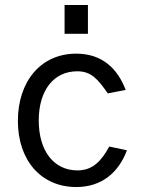

<svg xmlns="http://www.w3.org/2000/svg" viewBox="-20 -743 589 773"><path d="M334 -723H240V-607H334ZM287 -527C144 -527 52 -415 52 -256C52 -98 145 10 287 10C390 10 458 -49 491 -138L420 -153C389 -97 355 -57 292 -57C196 -57 136 -136 136 -258C136 -379 196 -456 291 -456C348 -456 374 -424 414 -367L486 -381C454 -465 393 -527 287 -527Z"/></svg>

Font: United Sans
Style: Regular
Weight: 400
Designer: Pablo Impallari, Rodrigo Fuenzalida (Modified by Dan O. Williams)
Version: Version 1.000;PS 001.000;hotconv 1.0.88;makeotf.lib2.5.64775